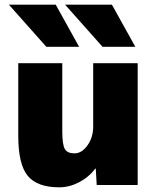

<svg xmlns="http://www.w3.org/2000/svg" viewBox="-20 -790 671 820"><path d="M387 -70Q359 -33 317.5 -11.5Q276 10 233 10Q139 10 98.5 -39Q58 -88 58 -210V-520H246V-230Q246 -172 257 -153.5Q268 -135 298 -135Q329 -135 353.5 -169Q378 -203 378 -250V-520H568V0H393L389 -70ZM178 -590 18 -770H218L318 -590ZM418 -590 258 -770H458L558 -590Z"/></svg>

Font: M PLUS 1p Black
Style: Regular
Weight: 900
Version: Version 1.061